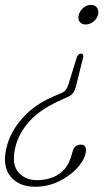

<svg xmlns="http://www.w3.org/2000/svg" viewBox="-34 -606 446 768"><path d="M269.5 -259Q266.5 -246 259.5 -235.8Q252.5 -225.5 242.5 -221L201.5 -202Q123.5 -166 83 -120Q42.5 -74 29 -23.5Q10.5 46.5 37.5 80.5Q64.5 114.5 113.5 114.5Q165.5 114.5 201.5 90.5Q237.5 66.5 251 18.5L257 -1.5Q264 -27.5 290 -27.5Q302.5 -27.5 307.5 -17.8Q312.5 -8 308 9Q300 40.5 270.5 70.8Q241 101 198.2 121Q155.5 141 106.5 141Q40 141 6.5 98Q-27 55 -6 -23.5Q10 -82 56.5 -134.2Q103 -186.5 176 -218.5L214.5 -235Q231.5 -242.5 239 -266L272.5 -374.5Q278 -391.5 290 -391.5Q302.5 -391.5 298 -374.5ZM330 -586.5Q346 -586.5 354.2 -574.8Q362.5 -563 358 -547Q353.5 -530 339 -519Q324.5 -508 309 -508Q292.5 -508 284.5 -519.2Q276.5 -530.5 281.5 -547.5Q285.5 -563.5 299.8 -575Q314 -586.5 330 -586.5Z"/></svg>

Font: Fraunces 72pt S100 Thin
Style: Italic
Weight: 100
Italic angle: -16°
Version: Version 1.000; ttfautohint (v1.8.3)